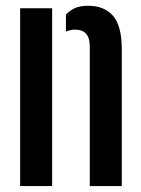

<svg xmlns="http://www.w3.org/2000/svg" viewBox="-20 -628 476 648"><path d="M283 0V-473.5Q282.5 -528 233 -528Q218 -528 202.5 -521.5V-578.5Q216 -593 233.2 -600.8Q250.5 -608.5 277 -608.5Q331.5 -608.5 361 -575.2Q390.5 -542 391 -464.5V0ZM48 0V-600H156V0Z"/></svg>

Font: Big Shoulders Stencil Display
Style: Bold
Weight: 700
Designer: Patric King
Foundry: XO Type Co
Version: Version 1.000